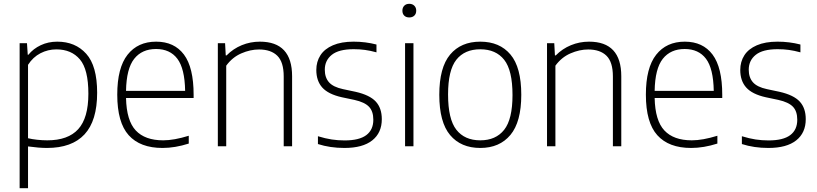

<svg xmlns="http://www.w3.org/2000/svg" viewBox="-20 -767 4285 1007"><path d="M83 -540.5H121.5L125.5 -480H129Q154.5 -511.5 193.8 -530Q233 -548.5 280.5 -548.5Q375 -548.5 432.2 -485Q489.5 -421.5 489.5 -280.5Q489.5 -133.5 423.2 -62.2Q357 9 226.5 9Q185 9 127 1V220H83ZM443.5 -275.5Q443.5 -403 399 -455.5Q354.5 -508 275.5 -508Q231.5 -508 192.2 -487.8Q153 -467.5 127 -427V-42Q147.5 -37 175 -34Q202.5 -31 228 -31Q337 -31 390.2 -89.5Q443.5 -148 443.5 -275.5Z M995.5 -253H641Q643.5 -134.5 692 -82.8Q740.5 -31 836 -31Q892.5 -31 970 -55V-14Q898 9 832.5 9Q715 9 655 -57.8Q595 -124.5 595 -270.5Q595 -411.5 649 -480Q703 -548.5 799 -548.5Q894 -548.5 944.8 -480.8Q995.5 -413 995.5 -270ZM641 -290.5H951Q949 -407.5 910.2 -458.8Q871.5 -510 798.5 -510Q724.5 -510 683.8 -458.5Q643 -407 641 -290.5Z M1122.5 -540.5H1160.5L1164 -476.5H1168.5Q1203 -511.5 1248 -530Q1293 -548.5 1343 -548.5Q1512 -548.5 1512 -367V0H1468V-366Q1468 -441.5 1434.5 -474.5Q1401 -507.5 1338.5 -507.5Q1292.5 -507.5 1245.5 -487Q1198.5 -466.5 1166.5 -422.5V0H1122.5Z M1647.5 -11.5V-52.5Q1686.5 -40.5 1719.5 -35.5Q1752.5 -30.5 1787.5 -30.5Q1864 -30.5 1901 -58.2Q1938 -86 1938 -139Q1938 -183.5 1915.2 -207.2Q1892.5 -231 1839 -243L1772.5 -257Q1701.5 -273 1670.2 -308Q1639 -343 1639 -400Q1639 -443.5 1660.5 -477Q1682 -510.5 1726 -529.5Q1770 -548.5 1834.5 -548.5Q1897 -548.5 1954.5 -533.5V-492.5Q1921.5 -501.5 1894 -505.2Q1866.5 -509 1835 -509Q1757 -509 1720.2 -479.5Q1683.5 -450 1683.5 -401.5Q1683.5 -360.5 1705.5 -335.5Q1727.5 -310.5 1779 -299.5L1845 -285.5Q1919.5 -268.5 1951 -234.2Q1982.5 -200 1982.5 -142Q1982.5 -70.5 1932.5 -30.8Q1882.5 9 1786.5 9Q1711 9 1647.5 -11.5Z M2104.5 0V-540.5H2148.5V0ZM2090.5 -711Q2090.5 -727 2100.2 -737Q2110 -747 2126.5 -747Q2143 -747 2153 -737Q2163 -727 2163 -711Q2163 -694.5 2153 -685Q2143 -675.5 2126.5 -675.5Q2110 -675.5 2100.2 -685Q2090.5 -694.5 2090.5 -711Z M2284 -270Q2284 -413 2340.8 -480.8Q2397.5 -548.5 2499 -548.5Q2600.5 -548.5 2657.2 -481.2Q2714 -414 2714 -270Q2714 -127.5 2657 -59.2Q2600 9 2499 9Q2397.5 9 2340.8 -58.5Q2284 -126 2284 -270ZM2668 -268.5Q2668 -398 2624.5 -453.2Q2581 -508.5 2499 -508.5Q2417 -508.5 2373.5 -453.8Q2330 -399 2330 -271.5Q2330 -142 2373.5 -86.5Q2417 -31 2499 -31Q2580.5 -31 2624.2 -86.2Q2668 -141.5 2668 -268.5Z M2849 -540.5H2887L2890.5 -476.5H2895Q2929.5 -511.5 2974.5 -530Q3019.5 -548.5 3069.5 -548.5Q3238.5 -548.5 3238.5 -367V0H3194.5V-366Q3194.5 -441.5 3161 -474.5Q3127.5 -507.5 3065 -507.5Q3019 -507.5 2972 -487Q2925 -466.5 2893 -422.5V0H2849Z M3768 -253H3413.5Q3416 -134.5 3464.5 -82.8Q3513 -31 3608.5 -31Q3665 -31 3742.5 -55V-14Q3670.5 9 3605 9Q3487.5 9 3427.5 -57.8Q3367.5 -124.5 3367.5 -270.5Q3367.5 -411.5 3421.5 -480Q3475.5 -548.5 3571.5 -548.5Q3666.5 -548.5 3717.2 -480.8Q3768 -413 3768 -270ZM3413.5 -290.5H3723.5Q3721.5 -407.5 3682.8 -458.8Q3644 -510 3571 -510Q3497 -510 3456.2 -458.5Q3415.5 -407 3413.5 -290.5Z M3871 -11.5V-52.5Q3910 -40.5 3943 -35.5Q3976 -30.5 4011 -30.5Q4087.5 -30.5 4124.5 -58.2Q4161.5 -86 4161.5 -139Q4161.5 -183.5 4138.8 -207.2Q4116 -231 4062.5 -243L3996 -257Q3925 -273 3893.8 -308Q3862.5 -343 3862.5 -400Q3862.5 -443.5 3884 -477Q3905.5 -510.5 3949.5 -529.5Q3993.5 -548.5 4058 -548.5Q4120.5 -548.5 4178 -533.5V-492.5Q4145 -501.5 4117.5 -505.2Q4090 -509 4058.5 -509Q3980.5 -509 3943.8 -479.5Q3907 -450 3907 -401.5Q3907 -360.5 3929 -335.5Q3951 -310.5 4002.5 -299.5L4068.5 -285.5Q4143 -268.5 4174.5 -234.2Q4206 -200 4206 -142Q4206 -70.5 4156 -30.8Q4106 9 4010 9Q3934.5 9 3871 -11.5Z"/></svg>

Font: Encode Sans ExtraLight
Style: Regular
Weight: 275
Designer: Multiple Designers
Foundry: Impallari Type
Version: Version 2.000